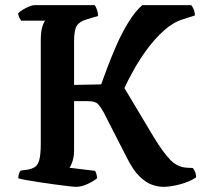

<svg xmlns="http://www.w3.org/2000/svg" viewBox="-20 -724 790 744"><path d="M275 0Q268 0 246 -2.5Q224 -5 194.5 -9Q165 -13 135.5 -17.5Q106 -22 83 -26Q60 -30 51 -33Q51 -52 60 -63L89 -67Q105 -70 116 -77.5Q127 -85 132.5 -105.5Q138 -126 138 -168V-566Q138 -603 144.5 -622Q151 -641 156 -644H62Q58 -649 54.5 -656.5Q51 -664 50 -672Q56 -679 68.5 -686.5Q81 -694 93.5 -699Q106 -704 112 -704H347Q351 -699 355.5 -687Q360 -675 360 -662L316 -649Q288 -641 277.5 -624Q267 -607 267 -563V-395L372 -397Q380 -420 395.5 -461Q411 -502 431.5 -549Q452 -596 477.5 -637.5Q503 -679 531 -704H721Q725 -700 730 -689Q735 -678 735 -664L688 -649Q650 -637 615 -605.5Q580 -574 550.5 -534Q521 -494 498.5 -453.5Q476 -413 462 -383L575 -194Q612 -133 640.5 -104Q669 -75 707 -74L727 -73Q730 -70 735 -60Q740 -50 740 -37Q716 -20 678.5 -10Q641 0 613 0Q593 0 569.5 -8Q546 -16 521 -40Q496 -64 471 -114L381 -290Q371 -308 360.5 -320Q350 -332 321 -332H267V-141Q267 -117 261 -99Q255 -81 249 -74L348 -62Q351 -59 353.5 -50Q356 -41 356 -33Q340 -20 317 -10Q294 0 275 0Z"/></svg>

Font: Texturina SemiBold
Style: Regular
Weight: 600
Designer: Guillermo Torres Carreño
Foundry: Omnibus-Type
Version: Version 1.002; ttfautohint (v1.8.3)